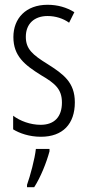

<svg xmlns="http://www.w3.org/2000/svg" viewBox="-20 -562 366 803"><path d="M293 -134C293 -218 245 -252 179 -294C116 -333 88 -357 88 -408C88 -463 124 -495 179 -495C212 -495 244 -485 269 -467L291 -511C259 -531 221 -542 179 -542C88 -542 36 -485 36 -407C36 -327 84 -290 151 -248C211 -213 239 -189 239 -133C239 -74 208 -40 150 -40C107 -40 64 -56 35 -78V-21C61 -5 102 10 151 10C243 10 293 -44 293 -134ZM187 61H130C126 101 106 175 93 211V221H123C150 179 174 119 187 71Z"/></svg>

Font: Noto Sans UI Condensed Light
Style: Regular
Weight: 300
Width: 3
Designer: Monotype Design Team
Foundry: Monotype Imaging Inc.
Version: Version 1.901